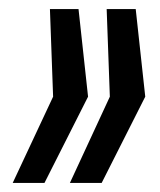

<svg xmlns="http://www.w3.org/2000/svg" viewBox="-20 -530 353 423"><path d="M8 -127 97 -317 90 -510H153L174 -317L78 -127ZM134 -127 222 -317 215 -510H279L300 -317L204 -127Z"/></svg>

Font: Saira Ultra Condensed SemiBold
Style: Italic
Weight: 600
Width: 1
Italic angle: -12°
Designer: Hector Gatti with collaboration of the Omnibus-Type team
Foundry: Omnibus-Type
Version: Version 1.001; ttfautohint (v1.8)